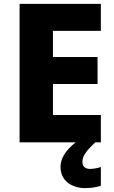

<svg xmlns="http://www.w3.org/2000/svg" viewBox="-20 -734 590 990"><path d="M405 101C405 69 426 43 471 0H500V-141H253V-301H483V-440H253V-575H500V-714H81V0H370C314 45 292 86 292 127C292 194 345 236 420 236C454 236 479 230 500 224V127C487 132 463 137 445 137C421 137 405 126 405 101Z"/></svg>

Font: Noto Sans Thai Looped ExtraBold
Style: Regular
Weight: 800
Designer: Cadson Demak Team
Foundry: Cadson Demak Co., Ltd.
Version: Version 1.001